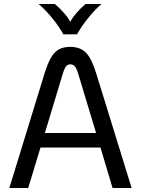

<svg xmlns="http://www.w3.org/2000/svg" viewBox="-20 -947 709 967"><path d="M486 -204H184L122 0H27L204 -576Q220 -628 237 -657Q254 -686 277 -698.5Q300 -711 334 -711Q384 -711 413 -681.5Q442 -652 465 -576L643 0H547ZM464 -277 374 -575Q366 -602 357 -612.5Q348 -623 334 -623Q321 -623 312.5 -612.5Q304 -602 296 -575L206 -277ZM174 -927H256Q278 -909 301 -883Q324 -857 334 -837Q343 -856 366 -882.5Q389 -909 411 -927H492Q464 -905 427.5 -860.5Q391 -816 368 -774H299Q277 -815 240 -859.5Q203 -904 174 -927Z"/></svg>

Font: KoHo Medium
Style: Regular
Weight: 500
Version: Version 1.000; ttfautohint (v1.6)